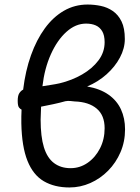

<svg xmlns="http://www.w3.org/2000/svg" viewBox="-20 -818 619 846"><path d="M286 8Q220 8 173 -19.5Q126 -47 101 -109.5Q76 -172 74 -275Q74 -289 74 -305Q74 -321 75 -335Q70 -337 64 -344Q58 -351 58 -374Q58 -397 65.5 -408Q73 -419 82 -423Q92 -506 116.5 -574.5Q141 -643 177.5 -693Q214 -743 261.5 -770.5Q309 -798 366 -798Q395 -798 424 -792Q453 -786 477 -769.5Q501 -753 515.5 -723.5Q530 -694 530 -646Q530 -605 508.5 -564.5Q487 -524 449.5 -490.5Q412 -457 364 -437Q421 -427 458 -401Q495 -375 513 -336Q531 -297 531 -248Q531 -194 511 -147.5Q491 -101 456.5 -66Q422 -31 378 -11.5Q334 8 286 8ZM291 -77Q332 -77 366 -100.5Q400 -124 420.5 -164Q441 -204 441 -253Q441 -310 406 -339.5Q371 -369 309 -371Q300 -372 289.5 -373Q279 -374 268 -372Q243 -365 215 -359Q187 -353 161 -348Q161 -335 160 -319.5Q159 -304 159 -291Q159 -216 173.5 -169Q188 -122 218 -99.5Q248 -77 291 -77ZM167 -438Q185 -441 205 -444Q225 -447 243 -451Q297 -464 342 -490Q387 -516 414 -552Q441 -588 441 -632Q441 -662 430.5 -680Q420 -698 402 -706Q384 -714 359 -714Q313 -714 272.5 -677.5Q232 -641 204 -578.5Q176 -516 167 -438Z"/></svg>

Font: Playpen Sans
Style: Regular
Weight: 400
Designer: Laura Meseguer, Veronika Burian, José Scaglione, Kostas Bartsokas, Vera Evstafieva, Tom Grace, Yorlmar Campos
Foundry: TypeTogether
Version: Version 2.000